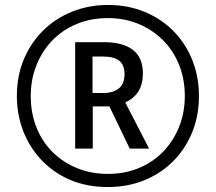

<svg xmlns="http://www.w3.org/2000/svg" viewBox="-20 -744 870 774"><path d="M283 -145V-574H400Q475 -574 515.5 -543Q556 -512 556 -448Q556 -405 538.5 -376.5Q521 -348 485 -331L581 -145H503L421 -315H354V-145ZM396 -369Q436 -369 459 -387.5Q482 -406 482 -445Q482 -482 461 -499Q440 -516 396 -516H353V-369ZM415 10Q330 10 262.5 -19Q195 -48 147 -99Q99 -150 73.5 -216Q48 -282 48 -357Q48 -439 76.5 -506Q105 -573 155 -622Q205 -671 272 -697.5Q339 -724 415 -724Q496 -724 563.5 -696Q631 -668 680 -618Q729 -568 755.5 -501Q782 -434 782 -357Q782 -277 754.5 -210Q727 -143 677.5 -93.5Q628 -44 561 -17Q494 10 415 10ZM415 -43Q484 -43 541 -67Q598 -91 639 -134Q680 -177 702.5 -234Q725 -291 725 -357Q725 -425 702 -482.5Q679 -540 637 -582Q595 -624 538.5 -647.5Q482 -671 415 -671Q346 -671 288.5 -647Q231 -623 190 -580Q149 -537 126.5 -480Q104 -423 104 -357Q104 -287 127.5 -229Q151 -171 193.5 -129.5Q236 -88 292.5 -65.5Q349 -43 415 -43Z"/></svg>

Font: Noto Sans Devanagari ExtraCondensed
Style: Regular
Weight: 400
Width: 2
Designer: Jelle Bosma - Monotype Design Team
Foundry: Monotype Imaging Inc.
Version: Version 2.006